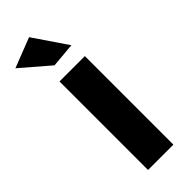

<svg xmlns="http://www.w3.org/2000/svg" viewBox="-272 -795 825 825"><g transform="rotate(-45 141.0 -382.5)"><path d="M116 -765 220 -612 108 -602 -20 -712ZM74 -538H228V0H74Z"/></g></svg>

Font: TypoPRO Montserrat Alternates
Style: Regular
Weight: 600
Designer: Julieta Ulanovsky
Foundry: Julieta Ulanovsky
Version: Version 6.001